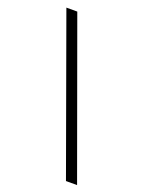

<svg xmlns="http://www.w3.org/2000/svg" viewBox="-138 -780 624 844"><g transform="rotate(20 174.5 -357.5)"><path d="M73 -716 333 1H281L22 -716Z"/></g></svg>

Font: Noto Sans Thai ExtCond Light
Style: Regular
Weight: 300
Width: 2
Designer: Monotype Design Team
Foundry: Monotype Imaging Inc.
Version: Version 2.002; ttfautohint (v1.8.4.7-5d5b)